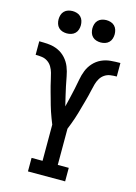

<svg xmlns="http://www.w3.org/2000/svg" viewBox="-139 -1024 778 1097"><g transform="rotate(15 250.0 -475.5)"><path d="M140 0V-80H205V-294Q198 -311 191.5 -328.5Q185 -346 179 -363.5Q173 -381 168 -399Q163 -417 158 -435Q153 -453 148 -470.5Q143 -488 138.5 -506Q134 -524 130 -542.5Q126 -561 121 -579Q116 -597 106.5 -613Q97 -629 81.5 -639.5Q66 -650 47.5 -652.5Q29 -655 10 -655V-735Q39 -735 67.5 -732.5Q96 -730 122 -718Q148 -706 167.5 -684.5Q187 -663 197.5 -636.5Q208 -610 213 -581.5Q218 -553 224 -525.5Q230 -498 236.5 -470Q243 -442 250 -414Q257 -442 263.5 -470Q270 -498 276 -525.5Q282 -553 287 -581.5Q292 -610 302.5 -636.5Q313 -663 332.5 -684.5Q352 -706 378 -718Q404 -730 432.5 -732.5Q461 -735 490 -735V-655Q471 -655 452.5 -652.5Q434 -650 418.5 -639.5Q403 -629 393.5 -613Q384 -597 379 -579Q374 -561 370 -542.5Q366 -524 361.5 -506Q357 -488 352 -470.5Q347 -453 342 -435Q337 -417 332 -399Q327 -381 321 -363.5Q315 -346 308.5 -328.5Q302 -311 295 -294V-80H360V0ZM350 -819Q337 -819 324 -823Q311 -827 301.5 -836.5Q292 -846 288 -859Q284 -872 284 -885Q284 -898 288 -911Q292 -924 301.5 -933.5Q311 -943 324 -947Q337 -951 350 -951Q363 -951 376 -947Q389 -943 398.5 -933.5Q408 -924 412 -911Q416 -898 416 -885Q416 -872 412 -859Q408 -846 398.5 -836.5Q389 -827 376 -823Q363 -819 350 -819ZM150 -819Q137 -819 124 -823Q111 -827 101.5 -836.5Q92 -846 88 -859Q84 -872 84 -885Q84 -898 88 -911Q92 -924 101.5 -933.5Q111 -943 124 -947Q137 -951 150 -951Q163 -951 176 -947Q189 -943 198.5 -933.5Q208 -924 212 -911Q216 -898 216 -885Q216 -872 212 -859Q208 -846 198.5 -836.5Q189 -827 176 -823Q163 -819 150 -819Z"/></g></svg>

Font: Iosevka Curly Slab Medium
Style: Regular
Weight: 500
Monospace: yes
Designer: Belleve Invis
Foundry: Belleve Invis
Version: Version 22.1.2; ttfautohint (v1.8.4)